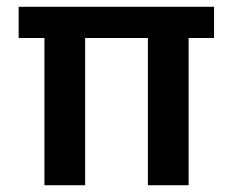

<svg xmlns="http://www.w3.org/2000/svg" viewBox="-20 -546 686 566"><path d="M111 0V-434H35V-526H611V-434H536V0H416V-434H231V0Z"/></svg>

Font: DM Sans 9pt
Style: Semibold
Weight: 600
Designer: Colophon Foundry, Jonny Pinhorn
Foundry: Colophon Foundry
Version: Version 4.004;gftools[0.9.30]